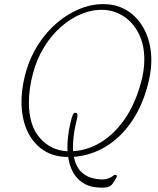

<svg xmlns="http://www.w3.org/2000/svg" viewBox="-20 -732 754 914"><path d="M484.5 -712Q542 -709.5 588 -680Q634 -650.5 663 -599.2Q692 -548 698.8 -479.2Q705.5 -410.5 684 -329.5Q657.5 -226.5 605.5 -151.5Q553.5 -76.5 483.2 -34Q413 8.5 331.5 14.5Q341 62 368.5 87.8Q396 113.5 437 119.5Q471.5 125 489.2 119.5Q507 114 515.5 106.8Q524 99.5 530 100Q534 100 535.8 104.2Q537.5 108.5 533.5 114.5L516 142.5Q508 154.5 491 159Q474 163.5 436.5 159.5Q384 154 349 117Q314 80 304.5 15Q296 15 287.5 14.5Q230 12 185 -18.2Q140 -48.5 113.2 -101.8Q86.5 -155 82.8 -228Q79 -301 103.5 -390Q124 -462 163.2 -522.2Q202.5 -582.5 254.5 -626Q306.5 -669.5 365.8 -692.2Q425 -715 484.5 -712ZM300 -12H301.5Q299.5 -46 304.5 -86.5Q309.5 -127 322 -173Q324.5 -180.5 328.2 -188.5Q332 -196.5 340.5 -195Q347.5 -194 348.5 -186.8Q349.5 -179.5 347 -169Q335 -121.5 330.5 -82.5Q326 -43.5 328 -12.5Q395 -16 457.8 -53.2Q520.5 -90.5 571 -161.2Q621.5 -232 650.5 -336.5Q667 -395 667 -449Q667 -519 641 -571Q615 -623 571.5 -652.5Q528 -682 474.5 -685Q422 -687.5 369.8 -666.5Q317.5 -645.5 271.2 -605Q225 -564.5 190 -507.8Q155 -451 137 -382.5Q126.5 -344 122 -308.8Q117.5 -273.5 117.5 -242.5Q118 -134 170 -75Q222 -16 300 -12Z"/></svg>

Font: Fraunces 72pt SuperSoft Thin
Style: Italic
Weight: 100
Italic angle: -16°
Version: Version 1.000;[b76b70a41]